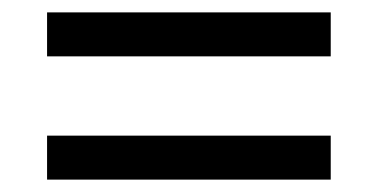

<svg xmlns="http://www.w3.org/2000/svg" viewBox="-20 -507 612 310"><path d="M56 -416V-487H514V-416ZM56 -217V-288H514V-217Z"/></svg>

Font: Noto Sans Sinhala
Style: Regular
Weight: 400
Designer: Jelle Bosma - Monotype Design Team
Foundry: Monotype Imaging Inc.
Version: Version 1.900